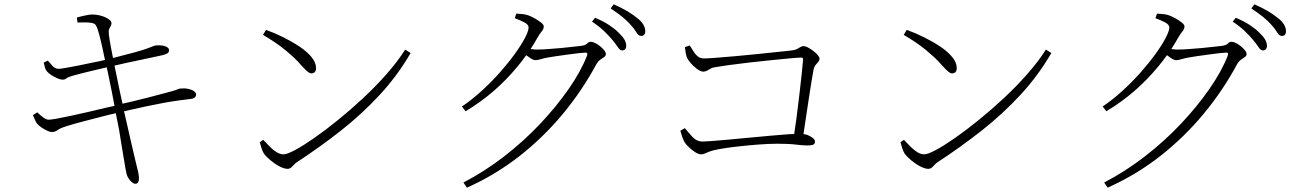

<svg xmlns="http://www.w3.org/2000/svg" viewBox="-20 -812 5970 887"><path d="M605 37Q598 37 589.5 30Q581 23 574.5 13Q568 3 565 -7Q563 -15 559 -37Q555 -59 550.5 -88Q546 -117 541 -145Q537 -173 530 -213Q523 -249 515 -289Q487 -283 453 -274Q407 -262 362.5 -250.5Q318 -239 287 -229Q258 -220 246 -211Q234 -202 219 -202Q212 -202 199.5 -207.5Q187 -213 174 -221.5Q161 -230 152 -240Q147 -246 142.5 -256Q138 -266 132 -280L152 -293Q170 -276 182.5 -267.5Q195 -259 205 -259Q215 -259 242.5 -264Q270 -269 307.5 -277Q345 -285 386 -294.5Q427 -304 464 -313Q489 -318 509 -323Q503 -355 497 -386Q488 -429 481 -464Q477 -485 473 -501Q432 -491 393 -482Q347 -471 312 -461Q292 -455 286 -449.5Q280 -444 268 -444Q260 -444 245.5 -450Q231 -456 217.5 -465Q204 -474 198 -481Q191 -489 188 -498.5Q185 -508 182 -523L201 -532Q212 -519 223.5 -506.5Q235 -494 251 -494Q260 -494 285 -498.5Q310 -503 343.5 -509.5Q377 -516 413 -524Q441 -529 465 -535Q460 -560 454 -587Q446 -624 438 -654Q430 -684 423 -695Q418 -704 402 -706.5Q386 -709 368.5 -708.5Q351 -708 338 -708L335 -731Q352 -736 373.5 -740.5Q395 -745 405 -745Q422 -745 438 -741.5Q454 -738 467 -732Q480 -726 487.5 -719Q495 -712 495 -705Q495 -697 491 -691Q487 -685 484 -676.5Q481 -668 483 -652Q487 -621 492 -596Q496 -576 502 -544Q530 -551 559 -559Q600 -569 636 -580Q667 -590 679.5 -595.5Q692 -601 699 -602Q709 -603 720 -602.5Q731 -602 740 -599.5Q749 -597 755 -592Q761 -587 761 -579Q761 -569 750.5 -564Q740 -559 726 -556Q696 -550 651 -540Q606 -530 562 -521Q532 -514 509 -509Q520 -452 533 -392Q540 -361 546 -333Q566 -337 590 -343Q627 -352 664.5 -361.5Q702 -371 731 -379Q760 -387 772 -390Q794 -396 800 -399Q806 -402 813 -403Q833 -405 849.5 -401.5Q866 -398 876 -391Q886 -384 886 -375Q886 -368 881 -362.5Q876 -357 861 -355Q829 -351 799.5 -347Q770 -343 735 -336.5Q700 -330 652 -320Q611 -311 553 -298Q558 -278 562 -259Q576 -195 588 -145Q600 -95 606 -68Q613 -39 617.5 -21Q622 -3 622 14Q622 21 618.5 29Q615 37 605 37Z M1308 -32Q1293 -32 1271 -43.5Q1249 -55 1229.5 -71.5Q1210 -88 1200 -101Q1193 -112 1187.5 -129.5Q1182 -147 1180 -155L1196 -166Q1213 -148 1228.5 -132.5Q1244 -117 1259.5 -108Q1275 -99 1290 -99Q1306 -99 1343.5 -119Q1381 -139 1432.5 -175Q1484 -211 1542 -258Q1600 -305 1658 -359Q1716 -413 1766.5 -470.5Q1817 -528 1852 -583L1877 -567Q1816 -462 1734 -373.5Q1652 -285 1555.5 -209Q1459 -133 1352 -63Q1345 -59 1338.5 -51.5Q1332 -44 1325 -38Q1318 -32 1308 -32ZM1418 -473Q1411 -473 1401.5 -480.5Q1392 -488 1372 -510Q1354 -531 1335.5 -548Q1317 -565 1297 -581.5Q1277 -598 1252 -615Q1227 -632 1195 -651L1209 -674Q1248 -660 1288.5 -640Q1329 -620 1363.5 -597Q1398 -574 1419 -548.5Q1440 -523 1440 -498Q1440 -485 1434 -479Q1428 -473 1418 -473Z M2121 31Q2218 -19 2308.5 -89Q2399 -159 2475 -239.5Q2551 -320 2607.5 -401.5Q2664 -483 2692 -555Q2695 -563 2692 -567Q2690 -569 2685 -569Q2677 -569 2654.5 -566.5Q2632 -564 2603.5 -560Q2575 -556 2549.5 -552.5Q2524 -549 2509 -546Q2493 -543 2478 -538.5Q2463 -534 2454 -534Q2443 -534 2428 -545Q2420 -550 2411 -557Q2392 -530 2371 -505Q2320 -443 2260.5 -391.5Q2201 -340 2131 -298L2114 -320Q2160 -351 2205 -392Q2250 -433 2289 -477Q2328 -521 2358 -562.5Q2388 -604 2405 -636.5Q2422 -669 2422 -685Q2422 -698 2403.5 -708Q2385 -718 2358 -728L2365 -749Q2378 -748 2392.5 -747Q2407 -746 2421 -741Q2435 -736 2451.5 -726.5Q2468 -717 2480 -707.5Q2492 -698 2492 -690Q2492 -678 2483 -667.5Q2474 -657 2463 -638Q2448 -611 2431 -585Q2434 -585 2437 -585Q2448 -583 2457 -583Q2477 -583 2508 -585Q2539 -587 2571 -590Q2603 -593 2628.5 -596Q2654 -599 2664 -600Q2686 -603 2692.5 -611Q2699 -619 2710 -619Q2718 -619 2730 -613Q2742 -607 2753 -598Q2764 -589 2771.5 -579.5Q2779 -570 2779 -562Q2779 -554 2771 -548.5Q2763 -543 2753 -536Q2743 -529 2736 -517Q2670 -394 2580.5 -286Q2491 -178 2380 -91Q2269 -4 2137 55ZM2854 -579Q2844 -579 2834 -594.5Q2824 -610 2807 -630Q2791 -649 2769 -670Q2747 -691 2715 -712L2729 -730Q2767 -714 2793.5 -696.5Q2820 -679 2836 -663Q2856 -644 2864.5 -629.5Q2873 -615 2873 -600Q2873 -590 2868 -584.5Q2863 -579 2854 -579ZM2942 -646Q2930 -646 2920.5 -662Q2911 -678 2894 -697Q2876 -717 2855 -734Q2834 -751 2801 -773L2815 -792Q2852 -776 2878.5 -760Q2905 -744 2922 -730Q2943 -714 2952 -698.5Q2961 -683 2961 -668Q2961 -657 2956 -651.5Q2951 -646 2942 -646Z M3218 -99Q3207 -99 3191.5 -109Q3176 -119 3162 -132.5Q3148 -146 3142 -156Q3136 -167 3130.5 -183.5Q3125 -200 3123 -208L3144 -220Q3159 -201 3179 -179.5Q3199 -158 3227 -158Q3237 -158 3268.5 -160.5Q3300 -163 3345.5 -167Q3391 -171 3441.5 -176Q3492 -181 3539.5 -185Q3587 -189 3624 -192Q3638 -192 3649 -193Q3654 -226 3659 -262Q3666 -317 3672.5 -371Q3679 -425 3683.5 -468.5Q3688 -512 3690 -536Q3691 -541 3688 -544Q3686 -546 3681 -546Q3668 -546 3630.5 -542.5Q3593 -539 3543 -534Q3493 -529 3440.5 -523Q3388 -517 3345 -511Q3302 -505 3280 -501Q3268 -499 3254 -490Q3240 -481 3229 -481Q3217 -481 3200 -493.5Q3183 -506 3170 -521.5Q3157 -537 3153 -547Q3150 -555 3147.5 -570Q3145 -585 3144 -594L3166 -602Q3174 -591 3182.5 -576.5Q3191 -562 3203 -552Q3215 -542 3232 -542Q3247 -542 3286.5 -545Q3326 -548 3377.5 -552.5Q3429 -557 3481.5 -562.5Q3534 -568 3576.5 -572.5Q3619 -577 3638 -579Q3654 -581 3663 -586Q3672 -591 3678.5 -595Q3685 -599 3692 -599Q3701 -599 3713 -592.5Q3725 -586 3737.5 -576.5Q3750 -567 3758 -557.5Q3766 -548 3766 -542Q3766 -533 3760.5 -526.5Q3755 -520 3748.5 -512.5Q3742 -505 3739 -493Q3736 -477 3730 -442Q3724 -407 3717 -359.5Q3710 -312 3702 -260Q3697 -226 3692 -193Q3700 -191 3709 -189Q3724 -183 3734.5 -175Q3745 -167 3745 -158Q3745 -148 3737.5 -144Q3730 -140 3710 -140Q3689 -140 3657 -144Q3625 -148 3571 -148Q3531 -148 3480 -144Q3429 -140 3381.5 -134.5Q3334 -129 3302 -123Q3274 -118 3259.5 -112.5Q3245 -107 3236.5 -103Q3228 -99 3218 -99Z M4268 -32Q4253 -32 4231 -43.5Q4209 -55 4189.5 -71.5Q4170 -88 4160 -101Q4153 -112 4147.5 -129.5Q4142 -147 4140 -155L4156 -166Q4173 -148 4188.5 -132.5Q4204 -117 4219.5 -108Q4235 -99 4250 -99Q4266 -99 4303.5 -119Q4341 -139 4392.5 -175Q4444 -211 4502 -258Q4560 -305 4618 -359Q4676 -413 4726.5 -470.5Q4777 -528 4812 -583L4837 -567Q4776 -462 4694 -373.5Q4612 -285 4515.5 -209Q4419 -133 4312 -63Q4305 -59 4298.5 -51.5Q4292 -44 4285 -38Q4278 -32 4268 -32ZM4378 -473Q4371 -473 4361.5 -480.5Q4352 -488 4332 -510Q4314 -531 4295.5 -548Q4277 -565 4257 -581.5Q4237 -598 4212 -615Q4187 -632 4155 -651L4169 -674Q4208 -660 4248.5 -640Q4289 -620 4323.5 -597Q4358 -574 4379 -548.5Q4400 -523 4400 -498Q4400 -485 4394 -479Q4388 -473 4378 -473Z M5081 31Q5178 -19 5268.5 -89Q5359 -159 5435 -239.5Q5511 -320 5567.5 -401.5Q5624 -483 5652 -555Q5655 -563 5652 -567Q5650 -569 5645 -569Q5637 -569 5614.5 -566.5Q5592 -564 5563.5 -560Q5535 -556 5509.5 -552.5Q5484 -549 5469 -546Q5453 -543 5438 -538.5Q5423 -534 5414 -534Q5403 -534 5388 -545Q5380 -550 5371 -557Q5352 -530 5331 -505Q5280 -443 5220.5 -391.5Q5161 -340 5091 -298L5074 -320Q5120 -351 5165 -392Q5210 -433 5249 -477Q5288 -521 5318 -562.5Q5348 -604 5365 -636.5Q5382 -669 5382 -685Q5382 -698 5363.5 -708Q5345 -718 5318 -728L5325 -749Q5338 -748 5352.5 -747Q5367 -746 5381 -741Q5395 -736 5411.5 -726.5Q5428 -717 5440 -707.5Q5452 -698 5452 -690Q5452 -678 5443 -667.5Q5434 -657 5423 -638Q5408 -611 5391 -585Q5394 -585 5397 -585Q5408 -583 5417 -583Q5437 -583 5468 -585Q5499 -587 5531 -590Q5563 -593 5588.5 -596Q5614 -599 5624 -600Q5646 -603 5652.5 -611Q5659 -619 5670 -619Q5678 -619 5690 -613Q5702 -607 5713 -598Q5724 -589 5731.5 -579.5Q5739 -570 5739 -562Q5739 -554 5731 -548.5Q5723 -543 5713 -536Q5703 -529 5696 -517Q5630 -394 5540.5 -286Q5451 -178 5340 -91Q5229 -4 5097 55ZM5814 -579Q5804 -579 5794 -594.5Q5784 -610 5767 -630Q5751 -649 5729 -670Q5707 -691 5675 -712L5689 -730Q5727 -714 5753.5 -696.5Q5780 -679 5796 -663Q5816 -644 5824.5 -629.5Q5833 -615 5833 -600Q5833 -590 5828 -584.5Q5823 -579 5814 -579ZM5902 -646Q5890 -646 5880.5 -662Q5871 -678 5854 -697Q5836 -717 5815 -734Q5794 -751 5761 -773L5775 -792Q5812 -776 5838.5 -760Q5865 -744 5882 -730Q5903 -714 5912 -698.5Q5921 -683 5921 -668Q5921 -657 5916 -651.5Q5911 -646 5902 -646Z"/></svg>

Font: Noto Serif HK ExtraLight ExtraLight
Style: Regular
Weight: 250
Version: Version 2.003-H1;hotconv 1.1.1;makeotfexe 2.6.0